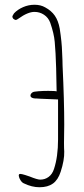

<svg xmlns="http://www.w3.org/2000/svg" viewBox="-20 -779 355 807"><path d="M81 -8Q73 -11 66.5 -21Q60 -31 59 -39.5Q58 -48 65 -48Q71 -48 85.5 -43.5Q100 -39 105 -37Q137 -24 149 -24Q169 -24 184.5 -35.5Q200 -47 207 -69Q224 -120 224 -193V-361L150 -364Q144 -365 135 -365Q126 -365 121 -366Q108 -369 108 -377Q108 -385 117 -391Q121 -394 141.5 -395.5Q162 -397 182 -397Q212 -397 218 -395Q218 -424 216 -492.5Q214 -561 210 -603Q207 -638 191 -684Q183 -705 165 -717Q147 -729 125 -729Q97 -729 58 -701Q50 -695 46 -695Q43 -695 36 -700Q32 -706 32 -708Q32 -713 39 -723Q54 -739 77 -749Q100 -759 125 -759Q151 -759 170 -748Q196 -734 210.5 -713Q225 -692 231 -659Q240 -601 241 -560Q243 -522 243 -503Q250 -356 250 -255L249 -179Q249 -154 250 -142Q251 -106 235 -57Q224 -23 202.5 -7.5Q181 8 146 8Q114 8 81 -8Z"/></svg>

Font: Amatic SC
Style: Regular
Weight: 400
Designer: Multiple Designers
Foundry: Vernon Adams
Version: Version 2.505